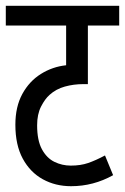

<svg xmlns="http://www.w3.org/2000/svg" viewBox="-20 -642 431 662"><path d="M391 -554H283V-352H268Q234 -352 203.5 -343.5Q173 -335 151 -315Q135 -301 121.5 -274.5Q108 -248 108 -210Q108 -158 124.5 -127.5Q141 -97 167.5 -84Q194 -71 224 -71Q258 -71 284 -80Q310 -89 342 -106L370 -38Q302 0 225 0Q171 0 127.5 -24Q84 -48 58.5 -95Q33 -142 33 -212Q33 -274 57 -318Q81 -362 121 -387Q161 -412 208 -417V-554H0V-622H391Z"/></svg>

Font: Noto Sans ExtraCondensed
Style: Regular
Weight: 400
Width: 2
Designer: Monotype Design Team
Foundry: Monotype Imaging Inc.
Version: Version 2.013; ttfautohint (v1.8.4.7-5d5b)